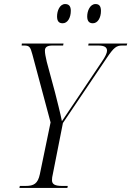

<svg xmlns="http://www.w3.org/2000/svg" viewBox="-20 -929 649 949"><path d="M439 -814C463 -814 479 -841 479 -875C479 -900 469 -909 452 -909C425 -909 411 -875 411 -848C411 -822 423 -814 439 -814ZM290 -814C314 -814 330 -841 330 -876C330 -900 319 -909 302 -909C275 -909 262 -875 262 -848C262 -822 273 -814 290 -814ZM76 0H313L315 -10H287C254 -10 237 -17 237 -38C237 -48 238 -56 241 -68L291 -321L508 -643C543 -695 556 -704 584 -704H606L609 -714H418L416 -704H464C496 -704 509 -696 509 -678C509 -667 500 -648 484 -625L354 -431C326 -389 305 -358 286 -330C278 -371 262 -432 252 -472L211 -624C205 -651 202 -665 202 -679C202 -697 215 -704 240 -704H292L294 -714H88L87 -704H98C125 -704 130 -698 140 -660L230 -324L177 -68C167 -21 147 -10 107 -10H78Z"/></svg>

Font: Noto Serif Display Condensed Light
Style: Italic
Weight: 300
Width: 3
Italic angle: -12°
Designer: Monotype Design Team
Foundry: Monotype Imaging Inc.
Version: Version 2.009